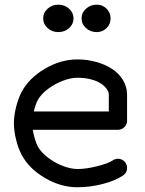

<svg xmlns="http://www.w3.org/2000/svg" viewBox="-20 -789 613 809"><path d="M139.9 -368.9Q130.1 -350.8 122.3 -319.3H438.5V-390.4Q438.5 -401.6 429.9 -413.8Q421.4 -426 405.6 -436.8Q389.9 -447.5 363.9 -454.5Q337.9 -461.4 306.6 -461.4Q278.8 -461.4 245.4 -448.9Q211.9 -436.3 182.9 -414.7Q153.8 -393.1 139.9 -368.9ZM455.6 -113.5Q468.8 -122.3 484.5 -119.3Q500.2 -116.2 509 -103Q517.8 -89.8 514.8 -74.1Q511.7 -58.3 498.5 -49.6Q464.8 -27.1 411.7 -13.5Q358.6 0 306.6 0Q235.8 0 169.2 -39.2Q102.5 -78.4 71.5 -136.2Q56.9 -163.8 47.7 -200.7Q38.6 -237.5 38.6 -269.3Q38.6 -301 47.7 -337.9Q56.9 -374.8 71.5 -402.3Q102.5 -460.2 169.2 -499.4Q235.8 -538.6 306.6 -538.6Q347.2 -538.6 384.8 -528.2Q422.4 -517.8 451.4 -499.1Q480.5 -480.5 497.9 -452.1Q515.4 -423.8 515.4 -390.4V-279.3Q515.4 -264.2 504 -253.2Q492.7 -242.2 476.8 -242.2H117.9Q121.3 -222.7 127.4 -202.5Q133.5 -182.4 139.9 -170.7Q153.8 -146.2 182.9 -124.3Q211.9 -102.3 245.4 -89.6Q278.8 -76.9 306.6 -76.9Q343.3 -76.9 389.5 -88.6Q435.8 -100.3 455.6 -113.5ZM271.1 -670.7Q252.4 -653.8 225.8 -653.8Q199.2 -653.8 180.5 -670.7Q161.9 -687.5 161.9 -711.4Q161.9 -735.4 180.5 -752.3Q199.2 -769.3 225.8 -769.3Q252.4 -769.3 271.1 -752.3Q289.8 -735.4 289.8 -711.4Q289.8 -687.5 271.1 -670.7ZM387.7 -653.8Q361.1 -653.8 342.4 -670.7Q323.7 -687.5 323.7 -711.4Q323.7 -735.4 342.4 -752.3Q361.1 -769.3 387.7 -769.3Q412.1 -769.3 429.1 -752.4Q446 -735.6 446 -711.4Q446 -687.5 429.1 -670.7Q412.1 -653.8 387.7 -653.8Z"/></svg>

Font: Tecnico
Style: Grueso
Weight: 700
Version: Version 1.3